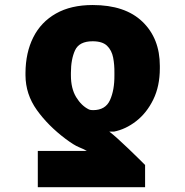

<svg xmlns="http://www.w3.org/2000/svg" viewBox="-20 -573 748 776"><path d="M566.4 183.6H132.8V37.1H331.1Q317.9 29.3 298.8 21.7Q279.8 14.2 245.1 -11.7Q174.3 -64.9 128.9 -128.4Q83.5 -191.9 83 -268.6V-278.3Q83.5 -360.4 114.5 -422.1Q145.5 -483.9 206.1 -518.3Q266.6 -552.7 354.5 -552.7Q485.8 -552.7 555.9 -485.1Q626 -417.5 626 -306.6V-296.9Q626 -224.6 599.4 -170.4Q572.8 -116.2 530.3 -83.3Q487.8 -50.3 440.4 -41H421.9Q435.5 -30.8 456.3 -12Q477.1 6.8 499 27.8Q521 48.8 539.3 66.9Q557.6 85 566.4 93.8ZM442.4 -268.6V-278.3Q442.9 -311 437.3 -340.3Q431.6 -369.6 412.8 -387.9Q394 -406.2 354.5 -406.2Q300.3 -406.2 283.4 -369.9Q266.6 -333.5 266.6 -278.3V-268.6Q266.6 -215.3 287.8 -180.4Q309.1 -145.5 338.9 -130.9Q343.3 -128.9 347.7 -128.4Q352.1 -127.9 356.4 -127.9Q406.2 -127.9 424.6 -168.5Q442.9 -209 442.4 -268.6Z"/></svg>

Font: Inter Tight Black
Style: Regular
Weight: 900
Designer: Rasmus Andersson
Foundry: rsms
Version: Version 3.004; ttfautohint (v1.8.4.7-5d5b)